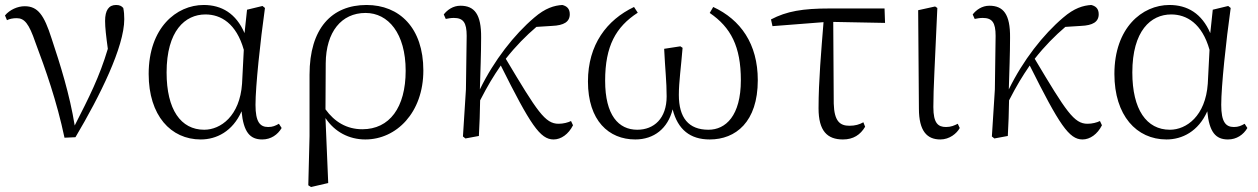

<svg xmlns="http://www.w3.org/2000/svg" viewBox="-20 -546 5052 771"><path d="M239 7 283 5C382 -162 479 -358 479 -469C479 -486 478 -499 475 -514C468 -522 460 -526 446 -526C417 -526 402 -505 402 -462C402 -436 406 -401 413 -350C379 -236 338 -156 280 -42C260 -166 222 -287 187 -392C157 -486 132 -521 79 -521C51 -521 19 -507 0 -484L8 -465C18 -470 31 -473 47 -473C78 -473 96 -452 122 -376C163 -267 208 -140 239 7Z M786 14C849 14 914 -18 950 -99C958 -15 984 14 1033 14C1068 14 1095 -5 1111 -32L1100 -49C1086 -41 1075 -36 1057 -36C1024 -36 1006 -56 1006 -125C1006 -199 1025 -379 1044 -514L1034 -522L972 -507L962 -413C928 -492 870 -526 798 -526C688 -526 577 -434 577 -249C577 -82 666 14 786 14ZM959 -346 952 -210C943 -80 866 -25 800 -25C706 -25 649 -106 649 -255C649 -422 723 -488 805 -488C867 -488 929 -452 959 -346Z M1218 198 1229 205 1298 189 1287 -72C1324 -16 1382 14 1447 14C1572 14 1680 -94 1680 -263C1680 -434 1584 -526 1452 -526C1312 -526 1223 -432 1223 -246V0ZM1287 -107 1288 -292C1289 -418 1351 -494 1448 -494C1539 -494 1609 -412 1609 -262C1609 -114 1544 -27 1435 -27C1372 -27 1323 -57 1287 -107Z M2203 14C2233 14 2263 -7 2281 -43L2273 -60C2261 -54 2242 -49 2223 -49C2169 -49 2138 -97 2011 -310C2052 -362 2092 -402 2134 -438L2197 -442C2244 -444 2268 -458 2268 -489C2268 -513 2254 -522 2238 -526C2206 -524 2170 -514 2125 -475C2045 -407 1964 -304 1907 -187C1909 -257 1912 -330 1912 -395C1913 -489 1885 -523 1829 -523C1799 -523 1776 -506 1762 -488L1770 -470C1780 -472 1791 -474 1802 -474C1840 -474 1854 -456 1854 -402L1851 -187L1839 2L1849 10L1903 0C1906 -48 1907 -95 1908 -143C1940 -205 1959 -236 1991 -283C2110 -45 2149 14 2203 14Z M2531 14C2606 14 2662 -30 2681 -107C2702 -25 2752 14 2830 14C2934 14 3023 -56 3023 -224C3023 -370 2954 -467 2844 -518L2830 -494C2915 -436 2955 -359 2955 -224C2955 -81 2894 -25 2825 -25C2745 -25 2706 -73 2706 -165C2706 -217 2715 -278 2721 -354L2712 -360L2647 -350C2651 -267 2657 -218 2657 -159C2657 -70 2606 -25 2539 -25C2464 -25 2410 -83 2410 -222C2410 -361 2453 -438 2541 -495L2526 -518C2417 -466 2341 -367 2341 -219C2341 -61 2425 14 2531 14Z M3365 14C3407 14 3435 -5 3454 -37L3447 -55C3431 -46 3414 -41 3391 -41C3353 -41 3330 -59 3328 -130L3326 -458L3534 -454L3532 -512H3312C3203 -512 3139 -501 3076 -468L3082 -441L3287 -457C3278 -344 3267 -221 3267 -111C3267 -20 3302 14 3365 14Z M3756 14C3793 14 3822 -10 3834 -32L3826 -49C3812 -42 3799 -36 3779 -36C3747 -36 3728 -51 3728 -116C3728 -195 3734 -282 3744 -514L3735 -520L3667 -505L3670 -110C3670 -19 3703 14 3756 14Z M4327 14C4357 14 4387 -7 4405 -43L4397 -60C4385 -54 4366 -49 4347 -49C4293 -49 4262 -97 4135 -310C4176 -362 4216 -402 4258 -438L4321 -442C4368 -444 4392 -458 4392 -489C4392 -513 4378 -522 4362 -526C4330 -524 4294 -514 4249 -475C4169 -407 4088 -304 4031 -187C4033 -257 4036 -330 4036 -395C4037 -489 4009 -523 3953 -523C3923 -523 3900 -506 3886 -488L3894 -470C3904 -472 3915 -474 3926 -474C3964 -474 3978 -456 3978 -402L3975 -187L3963 2L3973 10L4027 0C4030 -48 4031 -95 4032 -143C4064 -205 4083 -236 4115 -283C4234 -45 4273 14 4327 14Z M4664 14C4727 14 4792 -18 4828 -99C4836 -15 4862 14 4911 14C4946 14 4973 -5 4989 -32L4978 -49C4964 -41 4953 -36 4935 -36C4902 -36 4884 -56 4884 -125C4884 -199 4903 -379 4922 -514L4912 -522L4850 -507L4840 -413C4806 -492 4748 -526 4676 -526C4566 -526 4455 -434 4455 -249C4455 -82 4544 14 4664 14ZM4837 -346 4830 -210C4821 -80 4744 -25 4678 -25C4584 -25 4527 -106 4527 -255C4527 -422 4601 -488 4683 -488C4745 -488 4807 -452 4837 -346Z"/></svg>

Font: Noto Serif SC Light
Style: Regular
Weight: 300
Designer: Ryoko NISHIZUKA 西塚涼子 (kana & ideographs); Frank Grießhammer (Latin, Greek & Cyrillic); Wenlong ZHANG 张文龙 (bopomofo); San
Foundry: Adobe
Version: Version 2.001;hotconv 1.1.0;makeotfexe 2.6.0